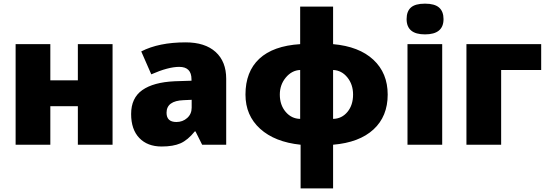

<svg xmlns="http://www.w3.org/2000/svg" viewBox="-20 -796 3020 1056"><path d="M256.8 -553.2V-354H408.2V-553.2H599.1V0H408.2V-211.9H256.8V0H65.9V-553.2Z M1091.8 0 1055.2 -73.2H1051.3Q1012.7 -25.4 972.7 -7.8Q932.6 9.8 869.1 9.8Q791 9.8 746.1 -37.1Q701.2 -84 701.2 -168.9Q701.2 -257.3 762.7 -300.5Q824.2 -343.8 940.9 -349.1L1033.2 -352.1V-359.9Q1033.2 -428.2 965.8 -428.2Q905.3 -428.2 812 -387.2L756.8 -513.2Q853.5 -563 1001 -563Q1107.4 -563 1165.8 -510.3Q1224.1 -457.5 1224.1 -362.8V0ZM950.2 -125Q984.9 -125 1009.5 -147Q1034.2 -168.9 1034.2 -204.1V-247.1L990.2 -245.1Q896 -241.7 896 -175.8Q896 -125 950.2 -125Z M2112.3 -275.9Q2112.3 -155.8 2034.2 -84Q1956.1 -12.2 1812 0V240.2H1633.3V0Q1491.7 -14.6 1410.9 -87.6Q1330.1 -160.6 1330.1 -275.9Q1330.1 -401.9 1406.2 -472.9Q1482.4 -543.9 1630.9 -553.2V-759.8H1812V-553.2Q1955.1 -540.5 2033.7 -467.3Q2112.3 -394 2112.3 -275.9ZM1519 -275.9Q1519 -218.8 1551 -180.9Q1583 -143.1 1630.9 -142.1V-411.1Q1585 -409.2 1552 -369.6Q1519 -330.1 1519 -275.9ZM1921.9 -275.9Q1921.9 -331.5 1890.4 -370.4Q1858.9 -409.2 1812 -411.1V-142.1Q1859.9 -143.1 1890.9 -180.4Q1921.9 -217.8 1921.9 -275.9Z M2412.1 0H2221.2V-553.2H2412.1ZM2216.3 -690.9Q2216.3 -733.9 2240.2 -754.9Q2264.2 -775.9 2317.4 -775.9Q2370.6 -775.9 2395 -754.4Q2419.4 -732.9 2419.4 -690.9Q2419.4 -606.9 2317.4 -606.9Q2216.3 -606.9 2216.3 -690.9Z M2956.5 -553.2V-411.1H2736.3V0H2545.4V-553.2Z"/></svg>

Font: OpenSansExtrabold
Style: Regular
Weight: 800
Foundry: Ascender Corporation
Version: Version 1.10